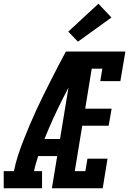

<svg xmlns="http://www.w3.org/2000/svg" viewBox="-62 -1012 694 1032"><path d="M-42 0V-92H13Q21 -134 34.5 -175.5Q48 -217 64 -257.5Q80 -298 97 -338.5Q114 -379 132.5 -419Q151 -459 170.5 -498.5Q190 -538 210 -577.5Q230 -617 250.5 -656.5Q271 -696 292 -735H338L335 -715L386 -691Q328 -586 274.5 -480Q221 -374 177 -265H261L245 -173H143Q137 -153 131 -133Q125 -113 121 -92H164V0ZM217 0 338 -735H612L585 -576H477L488 -643H431L396 -428H538L522 -336H380L340 -92H397L408 -159H516L490 0ZM357 -788 305 -842 467 -992 537 -918Z"/></svg>

Font: Iosevka Curly Slab SmBdEx
Style: Italic
Weight: 600
Width: 7
Italic angle: -9°
Monospace: yes
Designer: Belleve Invis
Foundry: Belleve Invis
Version: Version 11.1.0; ttfautohint (v1.8.3)